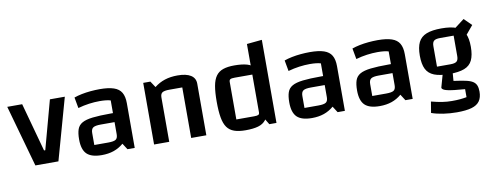

<svg xmlns="http://www.w3.org/2000/svg" viewBox="-67 -1021 3933 1534"><g transform="rotate(-10 1899.0 -253.5)"><path d="M5 -500H126L234 -106H244L351 -500H472L332 0H145Z M683 11Q599 11 562 -25Q525 -61 525 -143Q525 -194 536 -225.5Q547 -257 577 -274Q607 -291 663 -297.5Q719 -304 809 -304H858V-231H716Q671 -231 654 -219.5Q637 -208 637 -176V-79H750Q795 -79 811.5 -90Q828 -101 828 -133V-407Q796 -417 739 -417Q698 -417 653.5 -411Q609 -405 563 -392L547 -480Q575 -490 609.5 -497Q644 -504 682 -507.5Q720 -511 756 -511Q827 -511 870 -496.5Q913 -482 932 -449.5Q951 -417 951 -363V0H892L860 -50Q824 -19 780.5 -4Q737 11 683 11Z M1108 0V-500H1166L1199 -450Q1238 -481 1284 -496Q1330 -511 1388 -511Q1458 -511 1495 -487.5Q1532 -464 1532 -419V0H1409V-410H1305Q1263 -410 1247 -399.5Q1231 -389 1231 -359V0Z M1848 -511Q1911 -511 1951 -499.5Q1991 -488 2013.5 -459Q2036 -430 2045.5 -379.5Q2055 -329 2055 -250Q2055 -170 2045.5 -118Q2036 -66 2013.5 -37Q1991 -8 1951 3.5Q1911 15 1848 15Q1793 15 1756.5 2Q1720 -11 1699 -40.5Q1678 -70 1669 -121.5Q1660 -173 1660 -250Q1660 -326 1669 -376.5Q1678 -427 1699.5 -456.5Q1721 -486 1757.5 -498.5Q1794 -511 1848 -511ZM1978 -414H1835Q1809 -414 1799.5 -408.5Q1790 -403 1790 -388V-83H1934Q1960 -83 1969 -88Q1978 -93 1978 -108ZM2101 -674V0H2043L1978 -108V-662Z M2388 11Q2304 11 2267 -25Q2230 -61 2230 -143Q2230 -194 2241 -225.5Q2252 -257 2282 -274Q2312 -291 2368 -297.5Q2424 -304 2514 -304H2563V-231H2421Q2376 -231 2359 -219.5Q2342 -208 2342 -176V-79H2455Q2500 -79 2516.5 -90Q2533 -101 2533 -133V-407Q2501 -417 2444 -417Q2403 -417 2358.5 -411Q2314 -405 2268 -392L2252 -480Q2280 -490 2314.5 -497Q2349 -504 2387 -507.5Q2425 -511 2461 -511Q2532 -511 2575 -496.5Q2618 -482 2637 -449.5Q2656 -417 2656 -363V0H2597L2565 -50Q2529 -19 2485.5 -4Q2442 11 2388 11Z M2938 11Q2854 11 2817 -25Q2780 -61 2780 -143Q2780 -194 2791 -225.5Q2802 -257 2832 -274Q2862 -291 2918 -297.5Q2974 -304 3064 -304H3113V-231H2971Q2926 -231 2909 -219.5Q2892 -208 2892 -176V-79H3005Q3050 -79 3066.5 -90Q3083 -101 3083 -133V-407Q3051 -417 2994 -417Q2953 -417 2908.5 -411Q2864 -405 2818 -392L2802 -480Q2830 -490 2864.5 -497Q2899 -504 2937 -507.5Q2975 -511 3011 -511Q3082 -511 3125 -496.5Q3168 -482 3187 -449.5Q3206 -417 3206 -363V0H3147L3115 -50Q3079 -19 3035.5 -4Q2992 11 2938 11Z M3529 -145Q3453 -145 3407.5 -163Q3362 -181 3342 -221Q3322 -261 3322 -330Q3322 -398 3342 -438.5Q3362 -479 3407.5 -497Q3453 -515 3529 -515Q3606 -515 3651 -497Q3696 -479 3716 -439Q3736 -399 3736 -330Q3736 -262 3716.5 -221Q3697 -180 3651.5 -162.5Q3606 -145 3529 -145ZM3442 -220H3552Q3588 -220 3602 -232Q3616 -244 3616 -275V-441H3506Q3470 -441 3456 -429Q3442 -417 3442 -386ZM3742 35Q3742 82 3721.5 111.5Q3701 141 3656 154Q3611 167 3536 167Q3480 167 3426.5 159Q3373 151 3331 136L3346 46Q3396 59 3434.5 65Q3473 71 3513 71Q3550 71 3577.5 68.5Q3605 66 3632 61V-4Q3532 -11 3489.5 -21Q3447 -31 3447 -49L3479 -163L3558 -162L3552 -85Q3611 -77 3648.5 -69Q3686 -61 3706 -48Q3726 -35 3734 -15Q3742 5 3742 35ZM3697 -403 3628 -490 3717 -558 3777 -499Z"/></g></svg>

Font: Changa Medium
Style: Regular
Weight: 500
Designer: Eduardo Rodriguez Tunni
Foundry: Eduardo Rodriguez Tunni
Version: Version 3.003